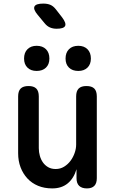

<svg xmlns="http://www.w3.org/2000/svg" viewBox="-20 -1039 640 1069"><path d="M404 -234V-502Q404 -532 418 -546Q432 -560 461 -560Q491 -560 505 -546Q519 -532 519 -502V-47Q519 -18 505 -4Q491 10 464 10Q436 10 421 -4Q406 -18 406 -47V-97Q391 -46 357 -18Q323 10 271 10Q227 10 192 -4.5Q157 -19 132.5 -45.5Q108 -72 94.5 -107.5Q81 -143 81 -186V-502Q81 -532 95 -546Q109 -560 139 -560Q168 -560 182 -546Q196 -532 196 -502V-214Q196 -192 202 -171Q208 -150 219.5 -134Q231 -118 248.5 -108Q266 -98 290 -98Q316 -98 337 -111Q358 -124 372.5 -143.5Q387 -163 395.5 -187Q404 -211 404 -234ZM416 -644Q383 -644 364 -662.5Q345 -681 345 -713Q345 -746 364 -765Q383 -784 416 -784Q448 -784 467 -765Q486 -746 486 -713Q486 -681 467 -662.5Q448 -644 416 -644ZM184 -644Q152 -644 133 -662.5Q114 -681 114 -713Q114 -746 133 -765Q152 -784 184 -784Q217 -784 236 -765Q255 -746 255 -713Q255 -681 236 -662.5Q217 -644 184 -644ZM229 -909 190 -956Q164 -987 172 -1003Q180 -1019 221 -1019Q244 -1019 260.5 -1012Q277 -1005 291 -987L326 -942Q350 -910 342.5 -894.5Q335 -879 295 -879Q275 -879 258.5 -886Q242 -893 229 -909Z"/></svg>

Font: Maple Mono SemiBold
Style: Regular
Weight: 600
Monospace: yes
Designer: subframe7536
Version: Version 7.000